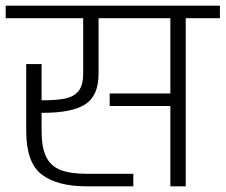

<svg xmlns="http://www.w3.org/2000/svg" viewBox="-30 -654 792 674"><path d="M742 -634V-590H622V0H568V-282H355V-326H568V-590H316V-395Q316 -318 269.5 -288Q223 -258 122 -258H116V-195Q116 -137 131.5 -104.5Q147 -72 181 -58Q215 -44 273 -44H438V0H273Q171 0 116.5 -41.5Q62 -83 62 -195V-429H116V-302H122Q171 -302 200.5 -308.5Q230 -315 246 -335Q262 -355 262 -395V-590H-10V-634Z"/></svg>

Font: Biryani ExtraLight
Style: Regular
Weight: 275
Designer: Dan Reynolds and Mathieu Reguer
Foundry: Dan Reynolds and Mathieu Reguer
Version: Version 1.004; ttfautohint (v1.1) -l 5 -r 5 -G 72 -x 0 -D la